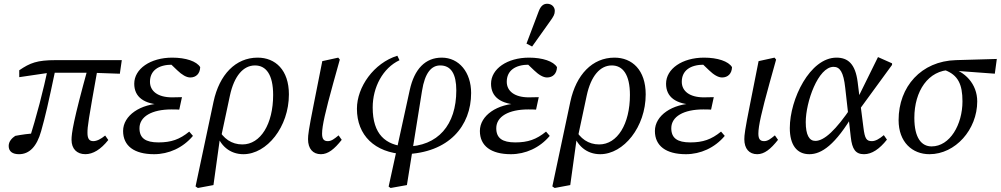

<svg xmlns="http://www.w3.org/2000/svg" viewBox="-20 -786 5186 995"><path d="M78.4 13.1C132.7 13.1 171 -27.3 193.1 -106.1C215 -184.1 228.2 -240 270.6 -441.5L230.2 -442.4C204.2 -313 169.3 -183.8 129.5 -55.6L157.9 -71L168.8 -95.1C130.6 -94 91.3 -88 59.1 -81.9C43.8 -71.7 25 -54.6 25 -29.5C25 -0.3 46.1 13.1 78.4 13.1ZM79.8 -386.1 235.6 -409H456.2L601 -403.9L611.2 -474.4H269.3C172.1 -474.4 135.8 -460.1 79.7 -421.8L79.8 -386.1ZM422.4 13C461.7 13 502 -11 541.2 -60.5L525 -83.6C503 -65.6 482.1 -54.6 463.2 -54.6C442.3 -54.6 433.3 -67.6 433.3 -97.5C433.3 -130.9 436.4 -153.4 487.9 -441.2L437.5 -441.3C358.8 -157.4 350.7 -94.6 350.7 -61.3C350.7 -15.1 378 13 422.4 13Z M778.5 13.1C854.1 13.1 927.9 -19.8 979.9 -81.8L960.7 -104C910.7 -63.1 866.5 -48 801.4 -48C734.7 -48 702.8 -69.8 702.8 -121.5C702.8 -182.2 767.3 -218.9 868.6 -218.9C883.8 -218.9 897.1 -218.9 909 -217.9L923 -282.5C897.1 -281.5 895.8 -281.5 871.7 -281.5C798.2 -281.5 757.2 -313.4 757.2 -362.2C757.2 -419 799.3 -450.9 873.6 -450.9C893.9 -450.9 911.1 -449 934.4 -443.9L929.4 -461.3L857.3 -461.2L898.6 -421.7C922.7 -398.5 945.8 -384.5 966 -384.5C996.1 -384.5 1016.5 -404.5 1017.5 -438C999.3 -468.3 943 -487.3 872.5 -487.3C759.8 -487.3 675.7 -429.4 675.7 -352.1C675.7 -283.2 726 -246.1 821.7 -242.9L823.7 -250C707.2 -249 617.9 -187.3 617.9 -107.2C617.9 -30 675.4 13.1 778.5 13.1Z M1005.5 188.2 1086.2 173.1 1121.1 -78.4 1126.3 -78.6 1171.5 -290.6C1193.4 -392.5 1240.9 -446.9 1301.4 -446.9C1359 -446.9 1395.5 -399.1 1395.5 -293.9C1395.5 -143.6 1330.6 -37.5 1236.1 -37.5C1180.6 -37.5 1137 -67.2 1109.1 -121.6L1098.9 -104.4C1118.9 -30.7 1171.8 13.1 1241.5 13.1C1363 13.1 1477.2 -128.3 1477.2 -296.8C1477.2 -423.2 1407.1 -487.3 1315.3 -487.3C1200.8 -487.3 1116.8 -399.3 1086.7 -259.3L993.4 180.1L1005.5 188.2Z M1643.1 13.1C1680.2 13.1 1712.7 -13 1750.9 -61.4L1734.7 -84.5C1712.8 -66.5 1697.8 -54.6 1679 -54.6C1658.1 -54.6 1649.1 -65.6 1649.1 -93.5C1649.1 -133.5 1666.2 -207.7 1707 -355.3L1741 -477.2L1732.9 -487.3L1650.2 -469.2L1605.3 -242.7C1579.3 -112.7 1576.3 -85.7 1576.3 -64.6C1576.3 -15.2 1601.6 13.1 1643.1 13.1Z M2074.8 13.1 2082.8 -26.3C1978.6 -34.3 1911.4 -89 1911.4 -229.1C1911.4 -334.4 1964.4 -433.7 2050.3 -473.9L2039.2 -497.2C1917.1 -459.2 1829.7 -335.2 1829.7 -222.5C1829.7 -84.8 1921.8 5.1 2074.8 13.1ZM2004.2 188.2 2088.7 173.1 2166.9 -314.4C2181.9 -410.1 2216.5 -446.9 2261.2 -446.9C2317.8 -446.9 2344.7 -402.2 2344.7 -317.7C2344.7 -138.9 2249.9 -27.4 2082 -26.3L2076 13.1C2307.7 7.1 2421.5 -134.8 2421.5 -304C2421.5 -411.3 2359.1 -487.3 2269.3 -487.3C2184.7 -487.3 2127.5 -429.4 2103.3 -319L1994 181L2004.2 188.2Z M2627.5 13.1C2703.1 13.1 2776.9 -19.8 2828.9 -81.8L2809.7 -104C2759.7 -63.1 2715.5 -48 2650.4 -48C2583.7 -48 2551.8 -69.8 2551.8 -121.5C2551.8 -182.2 2616.3 -218.9 2717.6 -218.9C2732.8 -218.9 2746.1 -218.9 2758 -217.9L2772 -282.5C2746.1 -281.5 2744.8 -281.5 2720.7 -281.5C2647.2 -281.5 2606.2 -313.4 2606.2 -362.2C2606.2 -419 2648.3 -450.9 2722.6 -450.9C2742.9 -450.9 2760.1 -449 2783.4 -443.9L2778.4 -461.3L2706.3 -461.2L2747.6 -421.7C2771.7 -398.5 2794.8 -384.5 2815 -384.5C2845.1 -384.5 2865.5 -404.5 2866.5 -438C2848.3 -468.3 2792 -487.3 2721.5 -487.3C2608.8 -487.3 2524.7 -429.4 2524.7 -352.1C2524.7 -283.2 2575 -246.1 2670.7 -242.9L2672.7 -250C2556.2 -249 2466.9 -187.3 2466.9 -107.2C2466.9 -30 2524.4 13.1 2627.5 13.1ZM2708.4 -560 2737.6 -544.9C2768.7 -588.7 2800.6 -633.4 2831.7 -677.2C2848.9 -701.4 2855.1 -711.7 2855.1 -729.9C2855.1 -749.3 2839.8 -766.5 2815.5 -766.5C2798.2 -766.5 2782.9 -757.3 2771.8 -727.5C2751 -671.8 2729.2 -615.8 2708.4 -560Z M2854.5 188.2 2935.2 173.1 2970.1 -78.4 2975.3 -78.6 3020.5 -290.6C3042.4 -392.5 3089.9 -446.9 3150.4 -446.9C3208 -446.9 3244.5 -399.1 3244.5 -293.9C3244.5 -143.6 3179.6 -37.5 3085.1 -37.5C3029.6 -37.5 2986 -67.2 2958.1 -121.6L2947.9 -104.4C2967.9 -30.7 3020.8 13.1 3090.5 13.1C3212 13.1 3326.2 -128.3 3326.2 -296.8C3326.2 -423.2 3256.1 -487.3 3164.3 -487.3C3049.8 -487.3 2965.8 -399.3 2935.7 -259.3L2842.4 180.1L2854.5 188.2Z M3534.5 13.1C3610.1 13.1 3683.9 -19.8 3735.9 -81.8L3716.7 -104C3666.7 -63.1 3622.5 -48 3557.4 -48C3490.7 -48 3458.8 -69.8 3458.8 -121.5C3458.8 -182.2 3523.3 -218.9 3624.6 -218.9C3639.8 -218.9 3653.1 -218.9 3665 -217.9L3679 -282.5C3653.1 -281.5 3651.8 -281.5 3627.7 -281.5C3554.2 -281.5 3513.2 -313.4 3513.2 -362.2C3513.2 -419 3555.3 -450.9 3629.6 -450.9C3649.9 -450.9 3667.1 -449 3690.4 -443.9L3685.4 -461.3L3613.3 -461.2L3654.6 -421.7C3678.7 -398.5 3701.8 -384.5 3722 -384.5C3752.1 -384.5 3772.5 -404.5 3773.5 -438C3755.3 -468.3 3699 -487.3 3628.5 -487.3C3515.8 -487.3 3431.7 -429.4 3431.7 -352.1C3431.7 -283.2 3482 -246.1 3577.7 -242.9L3579.7 -250C3463.2 -249 3373.9 -187.3 3373.9 -107.2C3373.9 -30 3431.4 13.1 3534.5 13.1Z M3904.1 13.1C3941.2 13.1 3973.7 -13 4011.9 -61.4L3995.7 -84.5C3973.8 -66.5 3958.8 -54.6 3940 -54.6C3919.1 -54.6 3910.1 -65.6 3910.1 -93.5C3910.1 -133.5 3927.2 -207.7 3968 -355.3L4002 -477.2L3993.9 -487.3L3911.2 -469.2L3866.3 -242.7C3840.3 -112.7 3837.3 -85.7 3837.3 -64.6C3837.3 -15.2 3862.6 13.1 3904.1 13.1Z M4174.4 13.1C4236.9 13.1 4308.9 -33.7 4406.3 -200.6L4393.2 -232.6C4311.9 -111.7 4251.2 -55.8 4205.4 -55.8C4173.6 -55.8 4155.6 -86.5 4155.6 -153.4C4155.6 -257.1 4219.6 -439.6 4299.8 -439.6C4332.5 -439.6 4351.3 -413 4360.2 -331L4388.9 -76.4C4395.8 -12.1 4414.2 13.1 4457.6 13.1C4497.9 13.1 4537.3 -13.1 4576.4 -62.4L4560.2 -85.6C4536.2 -65.5 4516.4 -54.6 4498.5 -54.6C4470.7 -54.6 4461.7 -66.6 4454.6 -124.6L4438.6 -250L4435.6 -272.1L4424.6 -361C4412.6 -454.9 4374.5 -487.3 4314.8 -487.3C4177.6 -487.3 4073 -272.3 4073 -122.4C4073 -35.2 4109.2 13.1 4174.4 13.1ZM4428.7 -211.1 4602.9 -449.7V-457.8L4530 -490.2L4421.9 -270.8L4428.7 -211.1Z M4796.8 13.1C4931.1 13.1 5044.3 -114.6 5044.3 -260.6C5044.3 -350.4 4980.5 -418.7 4896.3 -436.7L4876.6 -422.8C4944.8 -397.1 4967.8 -349.2 4967.8 -260.7C4967.8 -140.5 4902.9 -27.3 4807.8 -27.3C4756 -27.3 4718.4 -70.1 4718.4 -175.3C4718.4 -312.9 4789.8 -423.2 4909.4 -423.7L4925.2 -419.6L5135.4 -404.1L5145.8 -480.5L4934 -474.4C4754.2 -469.4 4636.8 -337.2 4636.8 -163.5C4636.8 -49 4708.2 13.1 4796.8 13.1Z"/></svg>

Font: Source Serif Variable
Style: Italic
Weight: 389
Italic angle: -12°
Designer: Frank Grießhammer
Foundry: Adobe Systems Incorporated
Version: Version 3.001;hotconv 1.0.111;makeotfexe 2.5.65597